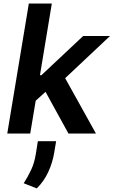

<svg xmlns="http://www.w3.org/2000/svg" viewBox="-20 -747 635 1074"><path d="M20.6 0 141.3 -727.3H269.9L203.5 -326.3H211.6L445 -545.5H595.2L344.5 -309.7L516.7 0H362.9L234.7 -233.3L179.7 -183.6L149.1 0ZM294 43 283 108Q274.1 162.6 250 215Q225.9 267.4 185.7 306.8L112.6 278.1Q136.4 241.1 154.5 202.4Q172.6 163.7 180.4 114L191.8 43Z"/></svg>

Font: Inter UI Semi Bold
Style: Italic
Weight: 600
Italic angle: -9.39999°
Designer: Rasmus Andersson
Foundry: rsms
Version: 3.2;8d6f07862